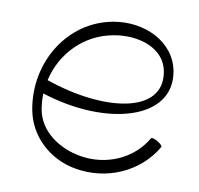

<svg xmlns="http://www.w3.org/2000/svg" viewBox="-68 -620 731 707"><g transform="rotate(10 297.5 -266.0)"><path d="M555 -121C557 -125 549 -133 537 -140C525 -147 514 -150 512 -146C463 -61 363 -20 266 -37C185 -51 111 -102 97 -181C94 -201 92 -221 93 -240C341 -160 582 -227 551 -403C532 -510 416 -565 302 -545C135 -516 32 -347 63 -175C80 -78 159 -5 257 12C375 33 495 -18 555 -121ZM311 -496C403 -513 501 -481 516 -397C544 -241 322 -214 100 -291C123 -393 202 -477 311 -496Z"/></g></svg>

Font: Nupuram Thin
Style: Regular
Weight: 100
Designer: Santhosh Thottingal (santhosh.thottingal@gmail.com)
Foundry: SMC
Version: Version 1.000